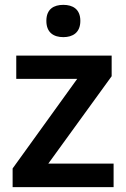

<svg xmlns="http://www.w3.org/2000/svg" viewBox="-20 -771 521 791"><path d="M241 -751C202 -751 171 -734 171 -685C171 -636 202 -618 241 -618C279 -618 311 -636 311 -685C311 -734 279 -751 241 -751ZM448 0V-97H179L440 -457V-542H47V-446H298L32 -77V0Z"/></svg>

Font: Noto Sans Bengali SemiBold
Style: Regular
Weight: 600
Designer: Jelle Bosma - Monotype Design Team
Foundry: Monotype Imaging Inc.
Version: Version 2.003